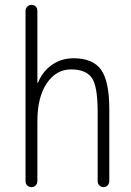

<svg xmlns="http://www.w3.org/2000/svg" viewBox="-20 -770 540 790"><path d="M85 -25.4V-724.6Q85 -735.4 92.3 -742.7Q99.6 -750 109.9 -750Q120.1 -750 127 -743.2Q133.8 -736.3 133.8 -724.6V-430.7Q133.8 -429.7 135.7 -429.7Q136.7 -429.7 136.7 -430.7Q156.2 -477.5 194.8 -503.9Q233.4 -530.3 282.2 -530.3Q362.3 -530.3 396 -482.9Q429.7 -435.5 429.7 -320.3V-24.4Q429.7 -14.6 422.9 -7.3Q416 0 406.2 0Q396.5 0 389.2 -6.8Q381.8 -13.7 381.8 -24.4V-310.5Q381.8 -416 357.4 -450.2Q333 -484.4 272 -484.4Q210.9 -484.4 172.4 -427.2Q133.8 -370.1 133.8 -271.5V-25.4Q133.8 -14.6 127 -7.3Q120.1 0 109.9 0Q99.6 0 92.3 -6.8Q85 -13.7 85 -25.4Z"/></svg>

Font: Rounded Mgen+ 2m light
Style: Regular
Weight: 200
Designer: [Source Han Sans]
Ryoko NISHIZUKA  (kana & ideographs); Paul D. Hunt (Latin, Greek & Cyrillic); Wenlong ZHANG  (bopomofo
Version: Version 1.059.20150602